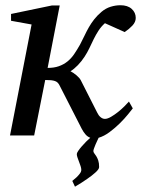

<svg xmlns="http://www.w3.org/2000/svg" viewBox="-20 -515 538 730"><path d="M496.1 -446.8Q496.1 -431.2 483.4 -417.7Q470.7 -404.3 454.1 -393.1L378.9 -426.8Q364.7 -414.1 354.7 -398.7Q344.7 -383.3 336.4 -366.5Q328.1 -349.6 320.1 -332.5Q312 -315.4 301.8 -299.8Q290 -281.7 276.1 -267.3Q262.2 -252.9 248 -244.1Q258.8 -238.8 270.5 -229Q282.2 -219.2 287.1 -210L350.1 -85.9Q354.5 -76.2 362.3 -69.6Q370.1 -63 378.9 -63Q388.7 -63 402.1 -70.8Q415.5 -78.6 428.7 -89.1Q441.9 -99.6 453.1 -110.8Q464.4 -122.1 470.2 -128.9L484.9 -103Q479.5 -96.2 466.6 -80.1Q453.6 -64 435.5 -46.1Q417.5 -28.3 396.5 -12.7Q375.5 2.9 355 8.8Q353 13.2 349.6 20.3Q346.2 27.3 343 34.9Q339.8 42.5 337.4 49.3Q335 56.2 335 59.1Q335 63.5 338.4 67.9Q341.8 72.3 345.9 78.6Q350.1 85 353.5 95Q356.9 105 356.9 120.1Q356.9 124.5 353 129.9Q349.1 135.3 342.5 141.1Q335.9 147 327.9 153.3Q319.8 159.7 311 165.5Q291 179.7 265.1 194.8L254.9 172.9Q264.2 165.5 272 158.2Q278.3 151.9 283.7 144.8Q289.1 137.7 289.1 130.9Q289.1 124.5 286.4 116.5Q283.7 108.4 280.5 100.1Q277.3 91.8 274.7 84.2Q272 76.7 272 70.8Q272 66.9 277.3 58.8Q282.7 50.8 290.8 41.5Q298.8 32.2 307.6 23.4Q316.4 14.6 323.2 8.8Q312.5 4.9 304.7 -4.4Q296.9 -13.7 291 -24.9L206.1 -190.9Q203.1 -196.8 199.2 -200.7Q195.3 -204.6 189.2 -206.8Q183.1 -209 174.1 -210Q165 -210.9 151.9 -210.9L109.9 0H18.1L100.1 -421.9L22 -436V-461.9L176.8 -494.1H207L161.1 -256.8Q185.5 -256.8 203.6 -263.2Q221.7 -269.5 236.1 -281Q250.5 -292.5 261.7 -308.8Q272.9 -325.2 284.2 -345.2Q293.5 -362.8 301.3 -379.4Q309.1 -396 317.9 -411.4Q326.7 -426.8 338.1 -441.4Q349.6 -456.1 366.2 -470.2Q381.8 -483.4 400.6 -489.3Q419.4 -495.1 438 -495.1Q465.3 -495.1 480.7 -481.2Q496.1 -467.3 496.1 -446.8Z"/></svg>

Font: Charis SIL
Style: Italic
Weight: 400
Italic angle: -11°
Foundry: SIL International
Version: Version 4.112